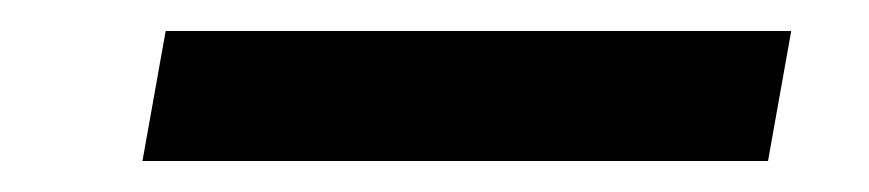

<svg xmlns="http://www.w3.org/2000/svg" viewBox="-20 -352 561 124"><path d="M72 -248 87 -332H491L476 -248Z"/></svg>

Font: DM Sans 12pt Medium
Style: Italic
Weight: 500
Italic angle: -10°
Version: Version 4.004;gftools[0.9.30]